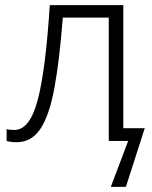

<svg xmlns="http://www.w3.org/2000/svg" viewBox="-20 -552 596 752"><path d="M463 -50H547L473 180H414L482 0H406V-483H226Q213 -315 193 -207Q173 -99 138 -47Q103 5 45 5Q32 5 22 3.5Q12 2 6 0V-46Q17 -43 36 -43Q97 -43 128 -161.5Q159 -280 175 -532H463Z"/></svg>

Font: RS Noto Sans Light
Style: Regular
Weight: 300
Designer: Monotype Design Team
Foundry: Monotype Imaging Inc.
Version: Version 3.10